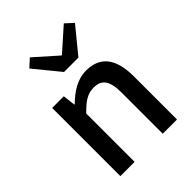

<svg xmlns="http://www.w3.org/2000/svg" viewBox="-235 -969 1095 1095"><g transform="rotate(-45 312.0 -422.0)"><path d="M87 0H202V-390C250 -439 285 -465 336 -465C401 -465 429 -427 429 -332V0H544V-346C544 -486 492 -564 375 -564C300 -564 244 -523 193 -474H190L181 -550H87ZM280 -647H396L522 -801L475 -844L340 -724H336L201 -844L154 -801Z"/></g></svg>

Font: Noto Sans HK Medium
Style: Regular
Weight: 500
Designer: Ryoko NISHIZUKA 西塚涼子 (kana, bopomofo & ideographs); Paul D. Hunt (Latin, Greek & Cyrillic); Sandoll Communications 산돌커뮤니
Foundry: Adobe
Version: Version 2.002;hotconv 1.0.116;makeotfexe 2.5.65601